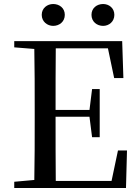

<svg xmlns="http://www.w3.org/2000/svg" viewBox="-20 -937 696 957"><path d="M245 -808C276 -808 303 -829 303 -863C303 -897 276 -917 245 -917C216 -917 188 -897 188 -863C188 -829 216 -808 245 -808ZM494 -808C523 -808 550 -829 550 -863C550 -897 523 -917 494 -917C463 -917 436 -897 436 -863C436 -829 463 -808 494 -808ZM549 -548H595L589 -732H51V-701L151 -693C153 -593 153 -493 153 -392V-339C153 -239 153 -138 151 -40L51 -31V0H608L613 -187H568L536 -35H258C257 -136 257 -238 257 -355H426L439 -253H477V-493H439L426 -389H257C257 -497 257 -598 258 -696H518Z"/></svg>

Font: Noto Serif CJK SC Medium
Style: Regular
Weight: 500
Designer: Ryoko NISHIZUKA 西塚涼子 (kana & ideographs); Frank Grießhammer (Latin, Greek & Cyrillic); Wenlong ZHANG 张文龙 (bopomofo); San
Foundry: Adobe
Version: Version 2.001;hotconv 1.1.0;makeotfexe 2.6.0